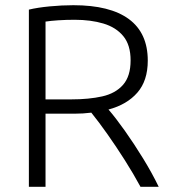

<svg xmlns="http://www.w3.org/2000/svg" viewBox="-20 -718 656 738"><path d="M91 0V-681Q124 -689 171 -693.5Q218 -698 262 -698Q403 -698 475.5 -644.5Q548 -591 548 -485Q548 -408 508 -362Q468 -316 397 -297Q424 -266 459.5 -216Q495 -166 530 -109Q565 -52 590 0H520Q493 -50 460 -102Q427 -154 393.5 -201.5Q360 -249 331 -285Q315 -283 299 -282Q283 -281 266 -281H155V0ZM155 -336H254Q322 -336 373 -347.5Q424 -359 453 -392Q482 -425 482 -486Q482 -545 454 -579Q426 -613 377.5 -627.5Q329 -642 267 -642Q234 -642 204 -640Q174 -638 155 -635Z"/></svg>

Font: Ubuntu Sans Light
Style: Regular
Weight: 300
Designer: Dalton Maag Ltd
Foundry: Dalton Maag Ltd
Version: Version 1.006; ttfautohint (v1.8.4.7-5d5b)